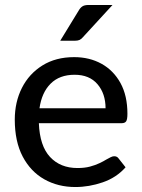

<svg xmlns="http://www.w3.org/2000/svg" viewBox="-20 -746 570 773"><path d="M283.5 7Q213.5 7 158.2 -24.2Q103 -55.5 71.2 -116Q39.5 -176.5 39.5 -264.5Q39.5 -335 68.2 -392Q97 -449 150.8 -482.5Q204.5 -516 278.5 -516Q340.5 -516 388.8 -489.2Q437 -462.5 465 -411.8Q493 -361 493 -288Q493 -265.5 488 -257.8Q483 -250 469.5 -250H136.5Q140 -158.5 181.5 -114Q223 -69.5 292 -69.5Q320.5 -69.5 342 -75.2Q363.5 -81 380 -88.8Q396.5 -96.5 408.5 -104Q418 -109.5 425.8 -113.2Q433.5 -117 439.5 -117Q451.5 -117 457.5 -108L485.5 -72.5Q449 -31 393.8 -12Q338.5 7 283.5 7ZM405 -310Q405 -369 372.5 -407Q340 -445 280.5 -445Q219.5 -445 183.8 -409.2Q148 -373.5 139 -310ZM281.5 -582H222.5L296.5 -703Q303 -714.5 311.5 -720.2Q320 -726 337.5 -726H433L314.5 -597Q307.5 -588.5 300.2 -585.2Q293 -582 281.5 -582Z"/></svg>

Font: Verano Sans Medium
Style: Regular
Weight: 500
Designer: Lukasz Dziedzic with Adam Twardoch and Botio Nikoltchev
Foundry: tyPoland Lukasz Dziedzic
Version: Version 3.001;December 28, 2019;FontCreator 12.0.0.2547 64-b